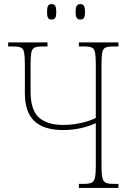

<svg xmlns="http://www.w3.org/2000/svg" viewBox="-20 -922 640 942"><path d="M374 -826Q363 -826 357 -833.5Q351 -841 351 -863Q351 -886 357 -894Q363 -902 374 -902Q386 -902 391.5 -894Q397 -886 397 -863Q397 -841 391.5 -833.5Q386 -826 374 -826ZM233 -826Q221 -826 216 -833.5Q211 -841 211 -863Q211 -886 216 -894Q221 -902 233 -902Q245 -902 250.5 -894Q256 -886 256 -863Q256 -841 250.5 -833.5Q245 -826 233 -826ZM367 0V-20H394Q418 -20 430 -26Q442 -32 446 -51Q450 -70 450 -108V-318Q420 -303 377.5 -293.5Q335 -284 289 -284Q196 -284 149 -327.5Q102 -371 102 -465V-606Q102 -645 98.5 -663.5Q95 -682 83.5 -688Q72 -694 47 -694H20V-714H213V-694H185Q161 -694 149 -688Q137 -682 133.5 -663.5Q130 -645 130 -606V-472Q130 -383 170.5 -346Q211 -309 291 -309Q331 -309 374 -318Q417 -327 450 -343V-606Q450 -645 446.5 -663.5Q443 -682 431.5 -688Q420 -694 395 -694H367V-714H561V-694H533Q508 -694 496.5 -688Q485 -682 481.5 -663.5Q478 -645 478 -606V-108Q478 -70 482 -51Q486 -32 498 -26Q510 -20 534 -20H561V0Z"/></svg>

Font: Noto Serif Condensed Thin
Style: Regular
Weight: 100
Width: 3
Designer: Monotype Design Team
Foundry: Monotype Imaging Inc.
Version: Version 2.013; ttfautohint (v1.8.4.7-5d5b)